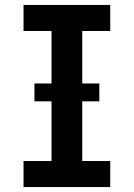

<svg xmlns="http://www.w3.org/2000/svg" viewBox="-20 -755 540 775"><path d="M75 0V-105H188V-630H75V-735H425V-630H312V-105H425V0ZM119 -346V-418H381V-346Z"/></svg>

Font: Iosevka SS04 Extrabold
Style: Regular
Weight: 800
Monospace: yes
Designer: Belleve Invis
Foundry: Belleve Invis
Version: Version 19.0.0; ttfautohint (v1.8.4)